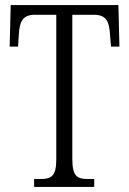

<svg xmlns="http://www.w3.org/2000/svg" viewBox="-20 -734 508 754"><path d="M114 0H350V-31H326C283 -31 264 -41 264 -111V-676H349C398 -676 409 -648 412 -599L416 -551H449L445 -714H22L18 -551H51L54 -599C57 -648 68 -676 117 -676H201V-108C201 -41 181 -31 138 -31H114Z"/></svg>

Font: Noto Serif Lao ExtraCondensed Light
Style: Regular
Weight: 300
Width: 2
Designer: Monotype Design Team
Foundry: Monotype Imaging Inc.
Version: Version 2.003